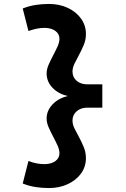

<svg xmlns="http://www.w3.org/2000/svg" viewBox="-20 -729 640 972"><path d="M228 -709Q281 -709 323.5 -689Q366 -669 390.5 -634.5Q415 -600 415 -557Q415 -528 404.5 -502.5Q394 -477 381 -453Q368 -429 357.5 -407.5Q347 -386 347 -367Q347 -338 368 -320Q389 -302 422 -302H498V-184H422Q389 -184 368 -165.5Q347 -147 347 -119Q347 -99 357.5 -78Q368 -57 381 -33Q394 -9 404.5 17Q415 43 415 71Q415 115 390.5 149Q366 183 323.5 203Q281 223 228 223Q193 223 160.5 218Q128 213 95 200L124 86Q144 94 164.5 98Q185 102 207 102Q241 101 261 86Q281 71 281 46Q281 29 271 7Q261 -15 248.5 -38.5Q236 -62 226 -85Q216 -108 216 -129Q216 -169 246 -200.5Q276 -232 324 -243Q276 -253 246 -284.5Q216 -316 216 -357Q216 -378 226 -401Q236 -424 248.5 -447.5Q261 -471 271 -493Q281 -515 281 -532Q281 -557 261 -572Q241 -587 207 -588Q185 -588 164.5 -583.5Q144 -579 124 -572L95 -686Q128 -699 160.5 -704Q193 -709 228 -709Z"/></svg>

Font: Red Hat Mono
Style: Regular
Weight: 300
Monospace: yes
Designer: Pentagram, MCKL
Foundry: Pentagram, MCKL
Version: Version 1.023